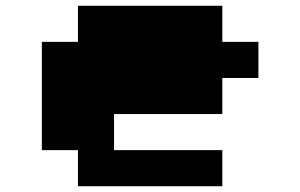

<svg xmlns="http://www.w3.org/2000/svg" viewBox="-20 -645 1040 665"><path d="M250 0V-125H125V-500H250V-625H750V-500H875V-375H750V-250H375V-125H750V0Z"/></svg>

Font: Silkscreen
Style: Bold
Weight: 700
Designer: Jason Kottke
Foundry: Jason Kottke
Version: Version 1.001; ttfautohint (v1.8.4.7-5d5b)